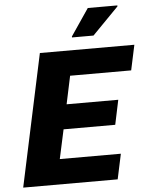

<svg xmlns="http://www.w3.org/2000/svg" viewBox="-60 -948 778 996"><g transform="rotate(-5 329.5 -449.5)"><path d="M20 0 167 -688H659L631 -557H313L282 -411H551L524 -283H255L222 -131H540L512 0ZM340 -754V-759L435 -899H589V-894L452 -754Z"/></g></svg>

Font: Saira Thin
Style: Bold Italic
Weight: 700
Italic angle: -12°
Version: Version 1.101